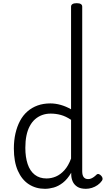

<svg xmlns="http://www.w3.org/2000/svg" viewBox="-20 -1168 668 1205"><path d="M262 17Q205 17 161 -11.5Q117 -40 92 -96.5Q67 -153 67 -236Q67 -287 77 -330.5Q87 -374 105.5 -409Q124 -444 152 -468.5Q180 -493 216 -506Q252 -519 296 -519Q328 -519 361.5 -509.5Q395 -500 426 -482V-1126Q426 -1137 435 -1142.5Q444 -1148 461 -1148Q479 -1148 487.5 -1142.5Q496 -1137 496 -1126V-93Q496 -68 505.5 -56Q515 -44 533 -44Q543 -44 551.5 -47.5Q560 -51 568.5 -57Q577 -63 586 -72Q593 -78 601 -75Q609 -72 615 -65Q622 -58 623.5 -49.5Q625 -41 620 -34Q609 -18 592.5 -6.5Q576 5 557 11Q538 17 519 17Q485 17 465 4Q445 -9 436 -29.5Q427 -50 427 -74Q427 -77 427 -79.5Q427 -82 427 -84Q403 -43 374.5 -21Q346 1 317 9Q288 17 262 17ZM139 -240Q139 -182 153.5 -138.5Q168 -95 198 -71.5Q228 -48 272 -48Q302 -48 330.5 -60Q359 -72 384 -99.5Q409 -127 426 -173V-416Q393 -438 362 -446.5Q331 -455 298 -455Q269 -455 244.5 -446Q220 -437 200.5 -420Q181 -403 167 -377Q153 -351 146 -317Q139 -283 139 -240Z"/></svg>

Font: Playwrite CL Light
Style: Regular
Weight: 300
Designer: Veronika Burian, José Scaglione
Foundry: TypeTogether
Version: Version 1.002